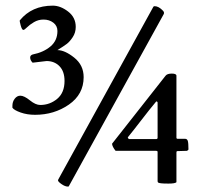

<svg xmlns="http://www.w3.org/2000/svg" viewBox="-20 -652 718 687"><path d="M168.9 -631.8Q196.3 -631.8 223.6 -610.8Q251 -589.8 251 -555.7Q251 -535.2 240.2 -519Q229.5 -502.9 219.2 -495.1Q209 -487.3 185.5 -472.7Q211.9 -472.7 245.6 -445.8Q279.3 -418.9 279.3 -376Q279.3 -314.5 226.6 -277.8Q173.8 -241.2 105.5 -241.2Q77.1 -241.2 53.7 -249.5Q30.3 -257.8 24.4 -266.6V-273.4Q24.4 -288.1 32.7 -298.8Q41 -309.6 52.7 -309.6Q66.4 -309.6 86.9 -293Q107.4 -276.4 124 -276.4Q158.2 -276.4 184.6 -298.3Q210.9 -320.3 210.9 -362.3Q210.9 -396.5 192.9 -415Q174.8 -433.6 146.5 -433.6Q142.6 -433.6 96.7 -427.7Q87.9 -436.5 87.9 -446.3Q87.9 -454.1 96.7 -457Q135.7 -464.8 160.6 -485.8Q185.5 -506.8 185.5 -541Q185.5 -559.6 170.9 -570.8Q156.2 -582 135.7 -582Q117.2 -582 101.6 -572.8Q85.9 -563.5 76.7 -554.2Q67.4 -544.9 63.5 -544.9Q58.6 -544.9 54.2 -560.5Q49.8 -576.2 50.8 -579.1Q93.8 -631.8 168.9 -631.8ZM583 4.9Q564.5 4.9 556.6 3.9Q548.8 2.9 546.4 1.5Q543.9 0 543.9 -3.9V-109.4Q543 -112.3 539.1 -112.3H393.6Q381.8 -127 380.9 -137.7L572.3 -380.9Q578.1 -388.7 594.7 -388.7Q611.3 -388.7 611.3 -380.9V-159.2Q611.3 -155.3 616.2 -155.3H642.6Q649.4 -155.3 651.9 -147.9Q654.3 -140.6 654.3 -118.2Q654.3 -116.2 652.8 -114.7Q651.4 -113.3 650.4 -113.3L648.4 -112.3L614.3 -111.3Q611.3 -111.3 611.3 -106.4V0Q606.4 4.9 583 4.9ZM543.9 -159.2V-285.2Q543 -289.1 539.1 -289.1Q514.6 -259.8 485.4 -221.7Q456.1 -183.6 438.5 -162.1Q435.5 -159.2 440.4 -155.3Q441.4 -154.3 442.4 -154.3H538.1Q543.9 -154.3 543.9 -159.2ZM222.7 15.6Q212.9 15.6 200.2 6.8Q187.5 -2 187.5 -6.8L188.5 -9.8L528.3 -627Q529.3 -629.9 533.2 -629.9Q547.9 -629.9 563.5 -613.3Q565.4 -611.3 566.4 -608.4Q567.4 -605.5 566.4 -603.5V-602.5L226.6 13.7Q226.6 15.6 222.7 15.6Z"/></svg>

Font: Crimson Text
Style: Roman
Weight: 400
Version: Version 0.13